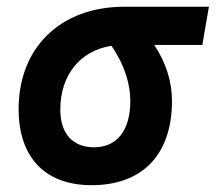

<svg xmlns="http://www.w3.org/2000/svg" viewBox="-20 -539 639 569"><path d="M251.5 9.8C402.8 9.8 489.7 -81.5 489.7 -240.2C489.7 -295.4 472.7 -352.5 437 -405.8H579.6L599.1 -519H348.1C159.7 -519 35.2 -398.4 35.2 -215.8C35.2 -72.3 113.8 9.8 251.5 9.8ZM310.1 -403.3C349.1 -347.2 366.2 -289.6 366.2 -240.2C366.2 -152.8 327.1 -102.5 258.8 -102.5C195.3 -102.5 158.7 -143.6 158.7 -213.9C158.7 -317.4 217.8 -388.7 310.1 -403.3Z"/></svg>

Font: Cascadia Mono SemiBold
Style: Italic
Weight: 600
Italic angle: -10°
Monospace: yes
Designer: Aaron Bell
Foundry: Saja Typeworks
Version: Version 2404.023